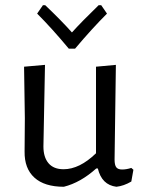

<svg xmlns="http://www.w3.org/2000/svg" viewBox="-20 -708 550 734"><path d="M367 -688 389 -656Q331 -598 267 -522H243Q178 -600 122 -656L144 -688H153Q215 -629 255 -584Q293 -626 357 -688ZM224 6Q150 6 111.5 -29Q73 -64 74 -129L75 -256L72 -453L152 -460L146 -148Q146 -107 165.5 -84Q185 -61 223 -61Q284 -61 347 -122V-453L423 -460L418 -98Q418 -77 424.5 -68.5Q431 -60 447 -60Q463 -60 482 -66L490 -59L482 -14Q453 3 425 6Q369 -1 354 -64H348Q288 -10 224 6Z"/></svg>

Font: Alegreya Sans SC
Style: Regular
Weight: 400
Designer: Juan Pablo del Peral
Foundry: Huerta Tipografica
Version: Version 2.007